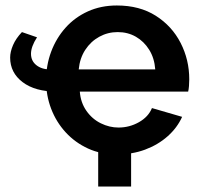

<svg xmlns="http://www.w3.org/2000/svg" viewBox="-20 -553 731 700"><path d="M338 127V0L458 -41V127ZM60 -436 115 -417Q104 -400 98.5 -385Q93 -370 93 -357Q93 -331 112.5 -315.5Q132 -300 162 -300H305V-219H187Q108 -219 62.5 -253.5Q17 -288 17 -343Q17 -364 27.5 -388.5Q38 -413 60 -436ZM148 -259Q148 -315 166.5 -364.5Q185 -414 219 -452Q253 -490 300.5 -511.5Q348 -533 406 -533Q489 -533 548 -495.5Q607 -458 638.5 -396.5Q670 -335 670 -264Q670 -252 669 -239.5Q668 -227 666 -219H271Q274 -179 295 -149Q316 -119 347.5 -103.5Q379 -88 412 -88Q452 -88 486.5 -107.5Q521 -127 534 -159L644 -127Q626 -87 591 -56Q556 -25 509 -7.5Q462 10 405 10Q348 10 301 -11.5Q254 -33 219.5 -70.5Q185 -108 166.5 -156.5Q148 -205 148 -259ZM546 -300Q543 -341 524 -371.5Q505 -402 475.5 -419Q446 -436 409 -436Q373 -436 342 -419Q311 -402 291 -371.5Q271 -341 267 -300Z"/></svg>

Font: YasnoRaleway
Style: Bold
Weight: 700
Designer: Matt McInerney, Pablo Impallari, Rodrigo Fuenzalida
Foundry: Matt McInerney, Pablo Impallari, Rodrigo Fuenzalida
Version: Version 4.026